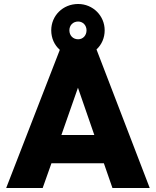

<svg xmlns="http://www.w3.org/2000/svg" viewBox="-20 -943 782 963"><path d="M11 0H194L238 -124H501L544 0H731L464 -695C490 -719 505 -753 505 -791C505 -864 446 -923 372 -923C295 -923 237 -864 237 -791C237 -751 253 -717 280 -693ZM288 -266 371 -503 453 -266ZM328 -791C328 -816 346 -835 372 -835C396 -835 414 -816 414 -791C414 -765 396 -746 372 -746C346 -746 328 -765 328 -791Z"/></svg>

Font: MV Cash ExtraBold
Style: Regular
Weight: 800
Designer: Rodrigo Fuenzalida
Foundry: fragTYPE
Version: Version 1.100;Glyphs 3.1.2 (3151)